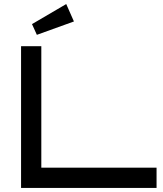

<svg xmlns="http://www.w3.org/2000/svg" viewBox="-20 -928 803 948"><path d="M753 -100H184V-700H84V0H753ZM307 -908 138 -809 162 -756 345 -822Z"/></svg>

Font: Bruno Ace
Style: Regular
Weight: 400
Designer: Astigmatic (AOETI)
Foundry: Astigmatic (AOETI)
Version: Version 1.000